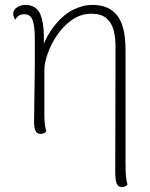

<svg xmlns="http://www.w3.org/2000/svg" viewBox="-20 -534 611 783"><path d="M478 229Q466 229 460 221.5Q454 214 452 200Q450 186 450 167L451 -336Q452 -378 443.5 -410Q435 -442 413.5 -460Q392 -478 353 -478Q309 -478 273 -452.5Q237 -427 212 -389.5Q187 -352 174 -314Q161 -276 161 -250V-64Q161 -38 163.5 -23Q166 -8 169 1Q165 6 159.5 9Q154 12 146 12Q129 12 123.5 -3.5Q118 -19 119 -47L122 -266Q122 -329 122 -376.5Q122 -424 113.5 -450Q105 -476 79 -476Q65 -476 56 -469.5Q47 -463 43 -454Q39 -458 36.5 -464Q34 -470 34 -477Q34 -495 50 -504.5Q66 -514 85 -514Q112 -514 130 -497.5Q148 -481 155 -437Q162 -393 157 -312L144 -318Q168 -387 203 -430.5Q238 -474 278 -494Q318 -514 357 -514Q387 -514 411.5 -505Q436 -496 454.5 -475Q473 -454 482.5 -418Q492 -382 492 -327V131Q492 148 492.5 164.5Q493 181 495 195.5Q497 210 500 218Q499 221 492.5 225Q486 229 478 229Z"/></svg>

Font: Arima ExtraLight
Style: Regular
Weight: 250
Designer: Joana Correia and Natanael Gama
Foundry: NDISCOVER
Version: Version 1.101;gftools[0.9.23]